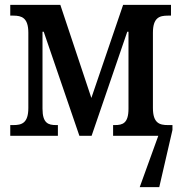

<svg xmlns="http://www.w3.org/2000/svg" viewBox="-20 -556 742 786"><path d="M22 0H217V-44H210C178 -44 154 -51 154 -111V-426H159L305 0H355L501 -426H506V-111C506 -51 482 -44 450 -44H443V0H628L552 210H632L686 -24V-44H667C633 -44 606 -52 606 -114V-422C606 -484 633 -492 667 -492H680V-536H484L354 -155L227 -536H22V-492H35C69 -492 96 -483 96 -422V-114C96 -52 69 -44 35 -44H22Z"/></svg>

Font: Noto Serif Condensed Medium
Style: Regular
Weight: 500
Width: 3
Designer: Monotype Design Team
Foundry: Monotype Imaging Inc.
Version: Version 2.015